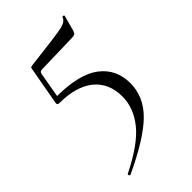

<svg xmlns="http://www.w3.org/2000/svg" viewBox="-216 -496 841 841"><g transform="rotate(-45 204.5 -75.5)"><path d="M119 -325Q106 -325 104 -311L84 -196Q222 -195 286.5 -145Q351 -95 351 -9Q351 75 285.5 139.5Q220 204 68 275Q64 277 61 271.5Q58 266 62 264Q185 203 235 140.5Q285 78 285 8Q285 -75 229 -121Q173 -167 68 -167Q56 -167 58 -179L90 -357Q91 -364 93 -365.5Q95 -367 103 -368Q275 -388 306.5 -395.5Q338 -403 345 -423Q345 -425 348 -425.5Q351 -426 353.5 -424.5Q356 -423 356 -421L336 -347Q332 -336 326.5 -333Q321 -330 308 -330Z"/></g></svg>

Font: Cormorant
Style: Regular
Weight: 400
Designer: Christian Thalmann (Catharsis Fonts)
Version: Version 1.000;PS 001.000;hotconv 1.0.70;makeotf.lib2.5.58329